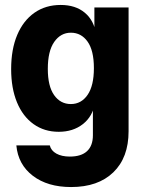

<svg xmlns="http://www.w3.org/2000/svg" viewBox="-20 -540 591 775"><path d="M267 215Q172 215 112.5 169.5Q53 124 46 47H181Q186 68 207.5 80Q229 92 262 92Q308 92 331.5 70Q355 48 355 6V-124L363 -123Q354 -70 314.5 -39Q275 -8 217 -8Q159 -8 115.5 -39Q72 -70 48.5 -127Q25 -184 25 -261Q25 -341 49.5 -399Q74 -457 119 -488.5Q164 -520 225 -520Q285 -520 322.5 -488.5Q360 -457 368 -401L361 -400V-510H499V-10Q499 96 437.5 155.5Q376 215 267 215ZM266 -120Q308 -120 333.5 -157Q359 -194 359 -265Q359 -336 333.5 -372Q308 -408 266 -408Q225 -408 199 -371Q173 -334 173 -262Q173 -192 198.5 -156Q224 -120 266 -120Z"/></svg>

Font: Instrument Sans SemiCondensed
Style: Bold
Weight: 700
Width: 4
Designer: Rodrigo Fuenzalida
Foundry: fragTYPE
Version: Version 1.000;gftools[0.9.28]